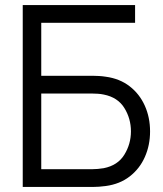

<svg xmlns="http://www.w3.org/2000/svg" viewBox="-20 -740 644 760"><path d="M70 0V-720H514.7V-649.7H143.3V-440H348Q358.3 -440 371.7 -439.2Q385 -438.5 398.7 -436.3Q454 -428.8 493.2 -398.4Q532.5 -368 553.2 -321.6Q574 -275.2 574 -220Q574 -164.8 553.3 -118.4Q532.7 -72 493.4 -41.6Q454.2 -11.2 398.7 -3.7Q385 -1.8 371.8 -0.9Q358.5 0 348 0ZM143.3 -70.3H346Q355.2 -70.3 367.2 -71.3Q379.2 -72.3 390.7 -74.3Q446.2 -85.3 472.2 -127.7Q498.3 -170 498.3 -220Q498.3 -270.5 472.2 -312.6Q446.2 -354.7 390.7 -365.7Q379.2 -368.2 367.2 -368.9Q355.2 -369.7 346 -369.7H143.3Z"/></svg>

Font: Manrope ExtraLight
Style: Regular
Weight: 200
Designer: Mikhail Sharanda
Foundry: Mikhail Sharanda
Version: Version 4.505